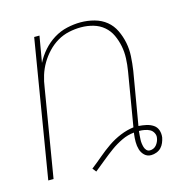

<svg xmlns="http://www.w3.org/2000/svg" viewBox="-86 -608 672 702"><g transform="rotate(-15 250.0 -257.0)"><path d="M194 14 183 0Q205 -17 225.5 -34.5Q246 -52 268.5 -67.5Q291 -83 316.5 -93.5Q342 -104 367 -107L401 -310Q405 -334 406 -358Q407 -382 402.5 -404.5Q398 -427 388.5 -447.5Q379 -468 362 -482.5Q345 -497 322.5 -503.5Q300 -510 276 -510Q253 -510 230 -505Q207 -500 186.5 -488Q166 -476 149 -458Q132 -440 120 -419.5Q108 -399 101 -376.5Q94 -354 91 -331L36 0H16L102 -520H122L105 -421Q117 -445 135.5 -466Q154 -487 177.5 -501.5Q201 -516 227.5 -522Q254 -528 279 -528Q306 -528 331.5 -521Q357 -514 376 -498.5Q395 -483 406 -460Q417 -437 422 -412Q427 -387 425.5 -360.5Q424 -334 420 -307L386 -107Q401 -106 415 -103Q429 -100 440.5 -92.5Q452 -85 456.5 -72Q461 -59 459 -44Q457 -34 453 -24.5Q449 -15 442 -7.5Q435 0 424.5 4Q414 8 404 8Q389 8 379 -1.5Q369 -11 365 -24.5Q361 -38 361 -53Q361 -68 363 -83L364 -88Q340 -86 317 -75Q294 -64 274 -49.5Q254 -35 234 -18.5Q214 -2 194 14ZM404 -10Q411 -10 417.5 -13Q424 -16 428.5 -21.5Q433 -27 436 -33.5Q439 -40 440 -47Q442 -57 437 -66.5Q432 -76 423.5 -80.5Q415 -85 404.5 -87Q394 -89 383 -89Q382 -81 381.5 -73.5Q381 -66 380.5 -58Q380 -50 381 -42.5Q382 -35 384 -28Q386 -21 391 -15.5Q396 -10 404 -10Z"/></g></svg>

Font: Iosevka Thin Oblique
Style: Regular
Weight: 100
Italic angle: -9°
Monospace: yes
Designer: Belleve Invis
Foundry: Belleve Invis
Version: Version 32.5.0; ttfautohint (v1.8.4)